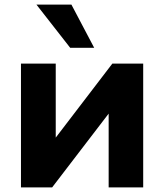

<svg xmlns="http://www.w3.org/2000/svg" viewBox="-20 -816 716 836"><path d="M207 0 453.1 -321.3V0H603.5V-539.1H469.2L222.7 -216.8V-539.1H71.3V0ZM390.1 -607.9 291 -795.9H138.7L285.6 -607.9Z"/></svg>

Font: Winston ExtraBold
Style: Regular
Weight: 800
Designer: Vernon Adams, Kim Jin-seong, David Berlow, Cristiano Sobral
Foundry: The Winston Project Authors
Version: Version 3.004